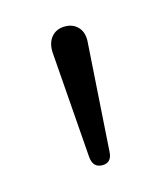

<svg xmlns="http://www.w3.org/2000/svg" viewBox="-57 -757 326 375"><g transform="rotate(-15 105.5 -569.5)"><path d="M141.1 -667 127 -451.2Q126 -429.2 106.9 -429.2Q87.9 -429.2 85.9 -451.2L69.8 -667Q68.8 -687 78.9 -698.5Q88.9 -710 106 -710Q123 -710 133.1 -698.5Q143.1 -687 141.1 -667Z"/></g></svg>

Font: Nunito-Light
Style: Regular
Weight: 300
Designer: Vernon Adams
Foundry: newtypography
Version: Version 3.000